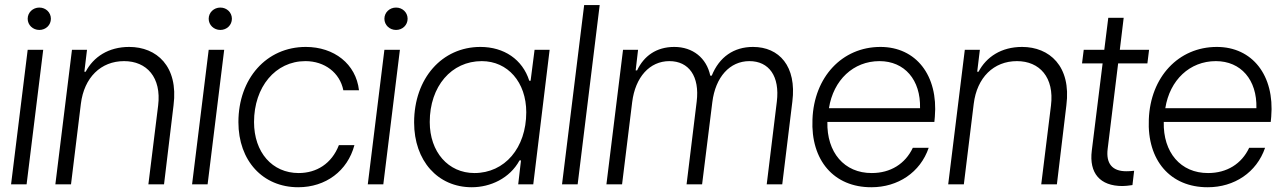

<svg xmlns="http://www.w3.org/2000/svg" viewBox="-20 -748 5209 779"><path d="M24.9 0H87.9L155.3 -545.9H92.3ZM92.3 -671.9C92.3 -646.5 113.3 -626.5 139.6 -626.5C166 -626.5 186.5 -646.5 186.5 -671.9C186.5 -697.3 166 -717.3 139.6 -717.3C113.3 -717.3 92.3 -697.3 92.3 -671.9Z M204.6 0H268.1L308.1 -326.7C321.3 -433.6 389.2 -500 483.4 -500C575.2 -500 635.7 -434.1 621.6 -319.8L582 0H645.5L684.1 -320.8C704.6 -480 614.7 -557.6 504.4 -557.6C419.9 -557.6 359.4 -517.1 327.6 -457H322.3L333 -545.9H272Z M759.3 0H822.3L889.6 -545.9H826.7ZM826.7 -671.9C826.7 -646.5 847.7 -626.5 874 -626.5C900.4 -626.5 920.9 -646.5 920.9 -671.9C920.9 -697.3 900.4 -717.3 874 -717.3C847.7 -717.3 826.7 -697.3 826.7 -671.9Z M1189.9 11.7C1301.3 11.7 1390.1 -54.2 1418 -159.2H1355C1325.7 -83.5 1263.7 -45.9 1191.9 -45.9C1084.5 -45.9 1010.7 -129.9 1010.7 -252.9C1010.7 -395 1097.2 -500 1219.2 -500C1296.9 -500 1358.9 -453.1 1373 -381.8H1436.5C1424.3 -488.8 1335.4 -557.6 1220.7 -557.6C1061 -557.6 947.3 -429.2 947.3 -252.4C947.3 -95.7 1046.4 11.7 1189.9 11.7Z M1472.2 0H1535.2L1602.5 -545.9H1539.6ZM1539.6 -671.9C1539.6 -646.5 1560.5 -626.5 1586.9 -626.5C1613.3 -626.5 1633.8 -646.5 1633.8 -671.9C1633.8 -697.3 1613.3 -717.3 1586.9 -717.3C1560.5 -717.3 1539.6 -697.3 1539.6 -671.9Z M1894 11.7C1969.2 11.7 2047.9 -23.9 2087.9 -97.2H2093.8L2082.5 0H2143.6L2210 -545.9H2148.9L2132.8 -420.4H2127.4C2100.1 -506.8 2024.9 -557.6 1929.2 -557.6C1773.4 -557.6 1660.2 -430.2 1660.2 -251C1660.2 -95.7 1756.3 11.7 1894 11.7ZM1723.6 -252.9C1723.6 -397.9 1811.5 -500 1934.6 -500C2040 -500 2115.2 -414.6 2115.2 -292.5C2115.2 -147.9 2027.8 -45.9 1904.8 -45.9C1798.8 -45.9 1723.6 -131.3 1723.6 -252.9Z M2260.3 0H2323.7L2413.1 -727.5H2350.1Z M2440.4 0H2503.9L2544.9 -333.5C2557.6 -435.5 2616.2 -500 2695.8 -500C2774.9 -500 2819.3 -438.5 2806.6 -335.4L2765.6 0H2828.6L2870.1 -333.5C2882.8 -435.5 2940.9 -500 3020.5 -500C3100.1 -500 3144.5 -438.5 3131.8 -335.4L3090.8 0H3153.8L3194.8 -335.9C3212.9 -479.5 3141.1 -557.6 3035.2 -557.6C2957.5 -557.6 2898.4 -517.1 2867.7 -440.9H2861.8C2846.7 -513.2 2790.5 -557.6 2715.8 -557.6C2642.6 -557.6 2592.3 -520.5 2564.9 -462.4H2559.1L2568.8 -545.9H2507.8Z M3515.6 11.7C3623 11.7 3713.9 -48.3 3748 -148.4H3683.6C3652.8 -83 3592.8 -45.9 3517.1 -45.9C3405.3 -45.4 3334 -129.9 3336.9 -253.4H3771L3772.9 -273.9C3787.1 -442.4 3696.3 -557.6 3552.2 -557.6C3396.5 -557.6 3282.7 -435.1 3276.4 -263.7C3269 -97.7 3363.3 12.2 3515.6 11.7ZM3343.3 -309.1C3361.3 -423.3 3442.4 -500 3548.3 -500C3649.9 -500 3715.8 -424.3 3712.9 -309.1Z M3827.1 0H3890.6L3930.7 -326.7C3943.8 -433.6 4011.7 -500 4106 -500C4197.8 -500 4258.3 -434.1 4244.1 -319.8L4204.6 0H4268.1L4306.6 -320.8C4327.1 -480 4237.3 -557.6 4127 -557.6C4042.5 -557.6 3981.9 -517.1 3950.2 -457H3944.8L3955.6 -545.9H3894.5Z M4534.2 6.8C4544.9 6.8 4557.6 5.4 4574.7 2.9L4581.5 -55.2C4569.8 -53.7 4560.5 -53.2 4549.3 -53.2C4492.7 -53.2 4466.8 -84.5 4474.1 -144L4516.6 -490.7H4635.3L4642.1 -545.9H4523.4L4539.1 -675.8H4476.6L4460.4 -545.9H4377L4370.1 -490.7H4453.6L4409.7 -136.7C4398.4 -45.4 4442.9 6.8 4534.2 6.8Z M4880.4 11.7C4987.8 11.7 5078.6 -48.3 5112.8 -148.4H5048.3C5017.6 -83 4957.5 -45.9 4881.8 -45.9C4770 -45.4 4698.7 -129.9 4701.7 -253.4H5135.7L5137.7 -273.9C5151.9 -442.4 5061 -557.6 4917 -557.6C4761.2 -557.6 4647.5 -435.1 4641.1 -263.7C4633.8 -97.7 4728 12.2 4880.4 11.7ZM4708 -309.1C4726.1 -423.3 4807.1 -500 4913.1 -500C5014.6 -500 5080.6 -424.3 5077.6 -309.1Z"/></svg>

Font: Guggenheim Sans Display Light
Style: Italic
Weight: 300
Italic angle: -7°
Designer: Modified by Tom Baber under direction of Pentagram Design 2023
Foundry: rsms
Version: Version 1.001;Glyphs 3.1.2 (3151)